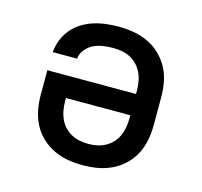

<svg xmlns="http://www.w3.org/2000/svg" viewBox="-85 -631 770 732"><g transform="rotate(15 300.0 -265.0)"><path d="M300 8Q270 8 241 3Q212 -2 185 -15Q158 -28 136.5 -48.5Q115 -69 101.5 -95.5Q88 -122 82.5 -151Q77 -180 77 -210V-307H427V-320Q427 -338 424 -355.5Q421 -373 413.5 -389Q406 -405 394 -418Q382 -431 366 -439.5Q350 -448 332.5 -451Q315 -454 298 -454Q278 -454 258 -451Q238 -448 220.5 -439.5Q203 -431 190 -415Q177 -399 175 -379H79Q81 -404 90.5 -428Q100 -452 116 -471Q132 -490 153.5 -503.5Q175 -517 199 -524.5Q223 -532 248 -535Q273 -538 298 -538Q327 -538 356.5 -533Q386 -528 413 -515.5Q440 -503 462 -482Q484 -461 498 -435Q512 -409 517.5 -379.5Q523 -350 523 -320V-210Q523 -180 517.5 -151Q512 -122 498.5 -95.5Q485 -69 463.5 -48.5Q442 -28 415 -15Q388 -2 359 3Q330 8 300 8ZM300 -76Q318 -76 335 -79.5Q352 -83 367.5 -91.5Q383 -100 395 -113Q407 -126 414 -142Q421 -158 424 -175Q427 -192 427 -210V-223H173V-210Q173 -192 176 -175Q179 -158 186 -142Q193 -126 205 -113Q217 -100 232.5 -91.5Q248 -83 265 -79.5Q282 -76 300 -76Z"/></g></svg>

Font: Iosevka Curly Medium Extended
Style: Regular
Weight: 500
Width: 7
Monospace: yes
Designer: Belleve Invis
Foundry: Belleve Invis
Version: Version 11.1.0; ttfautohint (v1.8.3)